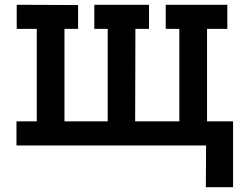

<svg xmlns="http://www.w3.org/2000/svg" viewBox="-20 -609 1040 804"><path d="M50 -589 307 -588V-488H250V-101H431V-488H375V-589H604V-488H547L546 -101H731V-488H674V-589H932V-488H847V-101H956V175H842L843 0H49V-101H134V-488H50Z"/></svg>

Font: Podkova
Style: Bold
Weight: 700
Designer: Ilya Yudin
Foundry: Cyreal (www.cyreal.org)
Version: Version 2.102; ttfautohint (v1.8.1.43-b0c9)